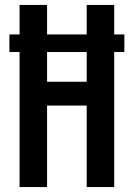

<svg xmlns="http://www.w3.org/2000/svg" viewBox="-20 -755 540 775"><path d="M59 0V-545H18V-616H59V-735H170V-616H330V-735H441V-616H482V-545H441V0H330V-329H170V0ZM170 -425H330V-545H170Z"/></svg>

Font: Iosevka SS04
Style: Bold
Weight: 700
Monospace: yes
Designer: Belleve Invis
Foundry: Belleve Invis
Version: Version 19.0.0; ttfautohint (v1.8.4)